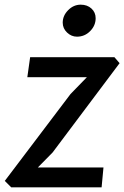

<svg xmlns="http://www.w3.org/2000/svg" viewBox="-36 -802 532 822"><path d="M12 0 -15.5 -27.5 266 -399.5 336 -471.5H81L93 -557H454L476 -531.5L189 -149L126 -85H407L399 0ZM293.5 -645Q269.5 -645 251 -662.8Q232.5 -680.5 232.5 -705Q232.5 -735 255.8 -758.5Q279 -782 309.5 -782Q337.5 -782 355.5 -765.5Q373.5 -749 373.5 -724Q373.5 -692.5 350 -668.8Q326.5 -645 293.5 -645Z"/></svg>

Font: Koeln Type Sans
Style: Italic
Weight: 400
Italic angle: -7.5°
Designer: Eben Sorkin
Foundry: Eben Sorkin
Version: Version 2.001